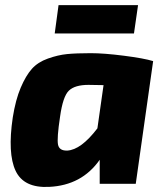

<svg xmlns="http://www.w3.org/2000/svg" viewBox="-20 -719 643 751"><path d="M504 -588H194L209 -699H520ZM511 0H370V-94Q300 6 172 12Q73 17 41 -51Q9 -119 30 -260Q41 -329 61 -376Q81 -423 104.5 -449.5Q128 -476 167.5 -490Q207 -504 242.5 -507.5Q278 -511 335 -511Q387 -511 465 -501Q543 -491 579 -480ZM385 -386 326 -387Q273 -387 249.5 -364.5Q226 -342 215 -263Q202 -177 207 -153Q212 -129 243 -130Q297 -133 361 -217Z"/></svg>

Font: Exo 2.0 Extra Bold
Style: Italic
Weight: 800
Italic angle: -8°
Designer: Natanael Gama
Version: Version 1.001;PS 001.001;hotconv 1.0.70;makeotf.lib2.5.58329